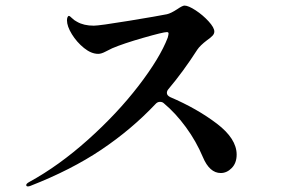

<svg xmlns="http://www.w3.org/2000/svg" viewBox="-20 -689 1040 688"><path d="M578 -356Q578 -347 590 -341Q686 -300 757 -246Q828 -192 828 -135Q828 -105 810.5 -87Q793 -69 771 -69Q731 -69 707 -126Q683 -183 646 -233.5Q609 -284 567 -319Q562 -324 553 -324Q544 -324 537 -316Q451 -225 343 -152.5Q235 -80 89 -23Q84 -21 80 -21Q74 -21 74 -26Q74 -31 85 -37Q191 -95 295.5 -188.5Q400 -282 476.5 -381.5Q553 -481 581 -554Q584 -565 584 -569Q584 -574 578 -574Q565 -574 493.5 -553.5Q422 -533 382 -516Q373 -512 358 -504Q343 -496 332 -496Q307 -496 281 -517Q255 -538 237.5 -566.5Q220 -595 220 -616Q220 -623 222 -627.5Q224 -632 227 -632Q230 -632 238 -624Q246 -616 256 -611Q280 -597 316 -597Q336 -597 442.5 -614.5Q549 -632 578 -638Q592 -641 615 -656Q634 -669 641 -669Q655 -669 681 -652Q707 -635 727.5 -612.5Q748 -590 748 -576Q748 -568 741.5 -561Q735 -554 722 -545Q697 -526 687 -511Q637 -433 583 -369Q578 -363 578 -356Z"/></svg>

Font: Shippori Mincho B1
Style: Bold
Weight: 700
Designer: FONTDASU
Foundry: FONTDASU / Google Inc. / but / Adobe
Version: Version 3.110; ttfautohint (v1.8.3)